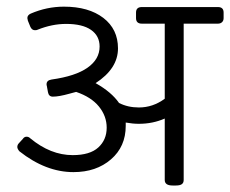

<svg xmlns="http://www.w3.org/2000/svg" viewBox="-20 -571 708 591"><path d="M650.8 -549.3Q668.3 -549.3 668.3 -532.3V-515.3Q668.3 -507.3 663.5 -502.8Q658.7 -498.2 650.8 -498.2H545.4V-17Q545.4 -8.3 539.8 -4.2Q534.3 0 521.2 0H511.3Q487.1 0 487.1 -17V-206.1Q450.3 -189.9 407.5 -189.9Q388.8 -189.9 367 -193.8V-183.5Q367 -119.7 321.6 -80.5Q276.3 -41.2 206.1 -41.2Q120.9 -41.2 39.6 -105.4Q33.3 -113 33.3 -118.5Q33.3 -125.2 38 -130L50.3 -143.5Q54.7 -150.2 61.8 -150.2Q68.2 -150.2 72.9 -145.5Q135.6 -93.5 203.7 -93.5Q256.8 -93.5 282.6 -117.1Q308.4 -140.7 308.4 -178Q308.4 -213.6 284.6 -243Q260.8 -272.3 214.4 -288.1Q212 -287.8 204.9 -285.6Q197.8 -283.4 193.8 -282.6Q161.3 -273.5 142.7 -273.5Q130 -273.5 127.6 -287.4L124.1 -306.8Q123.3 -308.4 123.3 -311.5Q123.3 -323.8 138.7 -326.2Q212.4 -336.5 249.5 -362.7Q286.6 -388.8 286.6 -427.7Q286.6 -460.6 260.2 -479Q233.8 -497.4 183.5 -497.4Q140.3 -497.4 95.9 -479.6Q93.5 -478 87.6 -478Q78.5 -478 73.7 -487.9L65.8 -507.3Q64.2 -513.7 64.2 -515.3Q64.2 -524.4 74.5 -529.1Q124.1 -550.5 176.8 -550.5Q252.9 -550.5 298.1 -515.9Q343.2 -481.2 343.2 -422.1Q343.2 -359.9 274.3 -315.1Q323 -287.8 346.4 -254.1Q373.4 -240.2 407.5 -240.2Q450.7 -240.2 487.1 -267.1V-498.2H416.6Q398.7 -498.2 398.7 -515.3V-532.3Q398.7 -549.3 416.6 -549.3Z"/></svg>

Font: Jaldi
Style: Regular
Weight: 400
Designer: Pablo Cosgaya and Nicolas Silva
Foundry: Omnibus-Type
Version: Version 1.001;PS 001.001;hotconv 1.0.70;makeotf.lib2.5.58329